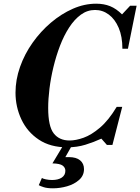

<svg xmlns="http://www.w3.org/2000/svg" viewBox="-20 -785 760 1040"><path d="M344 13Q253 13 190.5 -28.5Q128 -70 96 -138Q64 -206 64 -283Q64 -353 88.5 -422.5Q113 -492 156.5 -553.5Q200 -615 256 -662.5Q312 -710 374.5 -737.5Q437 -765 501 -765Q543 -765 576.5 -751.5Q610 -738 641 -707L685 -754H720L673 -521H643Q643 -587 623 -634Q603 -681 569.5 -706Q536 -731 495 -731Q453 -731 418 -705.5Q383 -680 354.5 -636Q326 -592 305 -537Q284 -482 269.5 -422Q255 -362 248 -305Q241 -248 241 -200Q241 -101 271 -62.5Q301 -24 357 -24Q391 -24 433 -39Q475 -54 521.5 -93.5Q568 -133 612 -206H642L589 0H559L529 -34Q488 -15 442.5 -1Q397 13 344 13ZM267 235Q236 235 217 229Q198 223 190 218L207 179Q212 183 228.5 186.5Q245 190 262 190Q295 190 314.5 177Q334 164 334 140Q334 123 319.5 112Q305 101 264 100L330 -10H377L334 66H353Q393 66 414 83.5Q435 101 435 131Q435 166 408.5 189.5Q382 213 343.5 224Q305 235 267 235Z"/></svg>

Font: Libre Bodoni
Style: Bold Italic
Weight: 700
Italic angle: -13°
Version: Version 2.005;gftools[0.9.23]